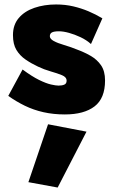

<svg xmlns="http://www.w3.org/2000/svg" viewBox="-20 -490 512 859"><path d="M81 -179 17 -61Q52 -36 91 -17Q130 2 174.5 12Q219 22 270 22Q356 22 403 -14Q450 -50 450 -130Q450 -172 432 -198Q414 -224 385 -240.5Q356 -257 323 -269Q293 -281 265.5 -289Q238 -297 220.5 -306.5Q203 -316 203 -328Q203 -340 212.5 -345Q222 -350 244 -350Q263 -350 288.5 -343Q314 -336 340.5 -323.5Q367 -311 387 -293L438 -408Q408 -426 376 -439.5Q344 -453 308 -461.5Q272 -470 231 -470Q178 -470 134 -455Q90 -440 64 -409.5Q38 -379 38 -333Q38 -292 53.5 -266.5Q69 -241 94.5 -223.5Q120 -206 150 -192Q177 -179 207 -170.5Q237 -162 257.5 -153.5Q278 -145 278 -129Q278 -116 268 -111.5Q258 -107 242 -107Q230 -107 208 -112Q186 -117 154.5 -132.5Q123 -148 81 -179ZM195 66 107 325 238 349 367 99Z"/></svg>

Font: Jost ExtraBold
Style: Regular
Weight: 800
Version: Version 3.710